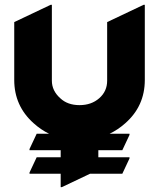

<svg xmlns="http://www.w3.org/2000/svg" viewBox="-20 -767 660 797"><path d="M236.8 9.8H231.9V-45.9H102.5V-50.8L132.3 -114.3H231.9V-143.6H102.5V-148.4L132.3 -211.9H183.6Q149.4 -228.5 119.1 -255.9Q39.1 -327.6 39.1 -435.1V-675.3L190.4 -747.1H195.3V-432.1Q195.3 -390.1 230.5 -358.9Q260.7 -330.6 310.1 -330.6Q359.4 -330.6 392.1 -359.4Q424.8 -388.2 424.8 -432.1V-675.3L576.2 -747.1H581.1V-435.1Q581.1 -326.7 500 -255.4Q469.7 -228.5 435.1 -211.9H517.6V-207L487.8 -143.6H388.2V-114.3H517.6V-109.4L487.8 -45.9H354Z"/></svg>

Font: Nova Round
Style: Bold
Weight: 700
Designer: Wojciech Kalinowski "wmk69" (wmk69@o2.pl)
Foundry: Wojciech Kalinowski "wmk69" (wmk69@o2.pl)
Version: Version 3.1.0; 2021-05-23